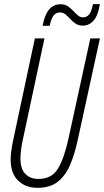

<svg xmlns="http://www.w3.org/2000/svg" viewBox="-20 -900 504 930"><path d="M162.1 9.8Q103.5 9.8 67.6 -25.4Q31.7 -60.5 31.7 -126.5Q31.7 -162.1 42.5 -214.8L148.9 -713.9H195.3L88.4 -212.9Q83.5 -189.9 81.3 -168.7Q79.1 -147.5 79.1 -130.9Q79.1 -81.5 103 -57.4Q127 -33.2 166.5 -33.2Q230 -33.2 260.3 -82.5Q290.5 -131.8 311.5 -228L417.5 -713.9H463.9L356.9 -224.1Q341.8 -152.8 319.1 -100.3Q296.4 -47.9 259 -19Q221.7 9.8 162.1 9.8ZM186.5 -774.9Q204.6 -879.4 273.4 -879.4Q293.5 -879.4 308.1 -869.9Q322.8 -860.4 334.5 -847.7Q346.2 -835 357.4 -825.4Q368.7 -815.9 382.3 -815.9Q400.4 -815.9 411.9 -830.3Q423.3 -844.7 430.2 -879.9H463.9Q455.1 -825.2 433.6 -800.5Q412.1 -775.9 380.4 -775.9Q360.8 -775.9 346.4 -785.4Q332 -794.9 320.6 -807.6Q309.1 -820.3 297.4 -830.1Q285.6 -839.8 271 -839.8Q249.5 -839.8 238 -822.8Q226.6 -805.7 220.7 -774.9Z"/></svg>

Font: Open Sans Condensed Light
Style: Italic
Weight: 300
Width: 3
Italic angle: -12°
Designer: Monotype Design Team
Foundry: Monotype Imaging Inc.
Version: Version 3.000; ttfautohint (v1.8.4)